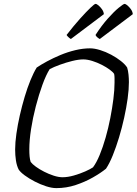

<svg xmlns="http://www.w3.org/2000/svg" viewBox="-20 -969 704 989"><path d="M270 0Q247 0 217.5 -9.5Q188 -19 159 -34Q130 -49 107.5 -65.5Q85 -82 76 -96Q66 -116 62 -143Q58 -170 58 -199Q58 -235 64.5 -280.5Q71 -326 82 -374.5Q93 -423 107 -470Q121 -517 137 -556Q153 -595 169 -621Q191 -636 222.5 -653Q254 -670 291 -685.5Q328 -701 367.5 -710.5Q407 -720 444 -720Q467 -720 496 -711Q525 -702 553 -687Q581 -672 603 -654.5Q625 -637 635 -621Q640 -605 642 -584.5Q644 -564 644 -546Q644 -509 637.5 -461.5Q631 -414 619.5 -362Q608 -310 593 -260.5Q578 -211 561 -169Q544 -127 526 -100Q499 -78 458.5 -55Q418 -32 370 -16Q322 0 270 0ZM302 -56Q329 -56 360.5 -65Q392 -74 419 -86Q446 -98 459 -107Q477 -131 493.5 -171Q510 -211 524 -260Q538 -309 548 -360Q558 -411 564 -458.5Q570 -506 570 -543Q570 -556 570 -567Q570 -578 568 -588Q563 -597 545.5 -610Q528 -623 504.5 -635Q481 -647 455.5 -655Q430 -663 409 -663Q385 -663 352.5 -655Q320 -647 288.5 -635.5Q257 -624 236 -613Q217 -583 198.5 -532Q180 -481 164.5 -421.5Q149 -362 140 -304Q131 -246 131 -200Q131 -179 132.5 -163Q134 -147 138 -135Q146 -124 164.5 -110.5Q183 -97 207.5 -84.5Q232 -72 257 -64Q282 -56 302 -56ZM494 -768Q488 -771 481 -777Q474 -783 472 -789Q503 -837 535 -873Q567 -909 591.5 -929Q616 -949 622 -949Q627 -949 636.5 -941Q646 -933 654.5 -921Q663 -909 664 -896ZM345 -768Q337 -773 331 -779Q325 -785 323 -789Q361 -838 393 -873.5Q425 -909 446 -929Q467 -949 472 -949Q478 -949 487.5 -941Q497 -933 505.5 -921Q514 -909 515 -896Z"/></svg>

Font: Texturina 12pt Thin
Style: Italic
Weight: 250
Italic angle: -11°
Designer: Guillermo Torres Carreño
Foundry: Omnibus-Type
Version: Version 1.002